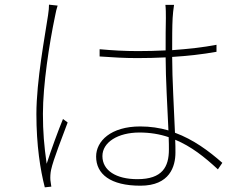

<svg xmlns="http://www.w3.org/2000/svg" viewBox="-20 -779 1040 823"><path d="M419 -110C419 -169 485 -211 578 -211C623 -211 665 -204 703 -191C704 -170 704 -152 704 -138C704 -64 676 -11 569 -11C478 -11 419 -48 419 -110ZM726 -758H689C691 -742 691 -720 691 -701C690 -666 690 -616 690 -563C651 -561 611 -560 571 -560C513 -560 463 -563 407 -568V-537C465 -533 512 -530 568 -530C609 -530 649 -531 690 -533C690 -444 698 -312 702 -220C664 -231 624 -237 581 -237C455 -237 392 -174 392 -108C392 -33 453 17 582 17C708 17 732 -66 732 -125C732 -142 732 -161 731 -180C799 -152 857 -106 914 -53L933 -81C875 -132 809 -181 730 -210C726 -313 718 -439 718 -535C783 -539 847 -546 908 -557V-587C851 -576 786 -569 718 -564C718 -610 718 -668 720 -702C721 -720 723 -737 726 -758ZM227 -755 190 -759C190 -747 189 -733 186 -714C173 -626 136 -433 136 -290C136 -155 153 -50 172 24L200 21C199 14 197 2 196 -7C195 -20 196 -37 199 -51C208 -94 249 -197 270 -254L250 -269C230 -221 198 -133 180 -77C169 -155 164 -213 164 -291C164 -415 191 -591 216 -710C219 -728 223 -742 227 -755Z"/></svg>

Font: Source Han Sans JP ExtraLight
Style: Regular
Weight: 250
Designer: Ryoko NISHIZUKA 西塚涼子 (kana, bopomofo & ideographs); Paul D. Hunt (Latin, Greek & Cyrillic); Sandoll Communications 산돌커뮤니
Foundry: Adobe
Version: Version 2.001;hotconv 1.0.107;makeotfexe 2.5.65593